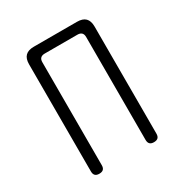

<svg xmlns="http://www.w3.org/2000/svg" viewBox="-172 -858 944 995"><g transform="rotate(-30 300.0 -360.0)"><path d="M136 10Q120 10 112 2Q104 -6 104 -22V-663Q104 -697 120.5 -713.5Q137 -730 171 -730H429Q463 -730 479.5 -713.5Q496 -697 496 -663V-22Q496 -6 488 2Q480 10 463 10Q447 10 439 2Q431 -6 431 -22V-638Q431 -655 422.5 -663Q414 -671 398 -671H202Q186 -671 177.5 -663Q169 -655 169 -638V-22Q169 -6 161 2Q153 10 136 10Z"/></g></svg>

Font: Maple Mono ExtraLight
Style: Regular
Weight: 275
Monospace: yes
Designer: subframe7536
Version: Version 7.000